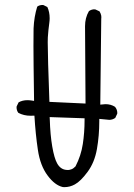

<svg xmlns="http://www.w3.org/2000/svg" viewBox="-20 -774 540 776"><path d="M285.2 -101.6Q276.9 -92.8 268.6 -89.8Q260.3 -86.9 255.1 -86.9Q250 -86.9 247.1 -87.4Q224.1 -89.8 210.9 -113.8Q199.2 -134.8 191.2 -181.6Q183.1 -228.5 181.2 -291.5L180.7 -300.8L321.8 -295.9V-288.1Q321.8 -238.8 314.7 -191.9Q307.6 -145 285.2 -101.6ZM103.5 -306.2Q107.4 -306.2 119.1 -306.6Q123.5 -232.4 133.1 -168.2Q142.6 -104 172.9 -64Q201.7 -25.4 233.4 -18.1Q236.8 -17.6 239.7 -17.6Q262.7 -17.6 282.7 -28.8Q306.2 -41.5 334.2 -79.6Q362.3 -117.7 371.8 -171.9Q381.3 -226.1 381.3 -284.2V-293.5L412.6 -290.5Q417 -289.6 421.4 -289.6Q434.6 -289.6 445.8 -297.4L453.6 -314Q454.1 -315.4 454.1 -316.9Q454.1 -331.5 444.8 -342.3Q428.2 -353 406.2 -353Q400.9 -353 385.3 -351.1L389.2 -698.2Q389.6 -700.7 389.6 -703.6Q389.6 -706.5 389.2 -710.4Q387.7 -719.2 382.3 -728L365.7 -735.8Q363.8 -736.3 359.9 -736.3Q356 -736.3 350.3 -734.6Q344.7 -732.9 339.4 -729Q323.7 -702.1 323.7 -668L325.7 -355.5L179.7 -362.3Q172.9 -547.9 172.9 -603Q172.9 -617.2 173.3 -623Q175.3 -653.3 179.2 -680.7Q180.7 -691.4 180.7 -700.2Q180.7 -725.6 171.4 -745.6L155.8 -753.4Q153.8 -753.9 152.3 -753.9Q139.2 -753.9 130.4 -747.1Q117.7 -706.1 115.7 -659.2Q115.2 -643.1 115.2 -587.6Q115.2 -532.2 117.7 -366.2L107.9 -367.7Q99.1 -369.1 90.8 -369.1Q70.8 -369.1 55.2 -360.4L47.4 -344.2Q46.9 -342.3 46.9 -340.8Q46.9 -327.1 54.2 -317.9Q76.2 -306.2 103.5 -306.2Z"/></svg>

Font: NaikaiFont
Style: Light
Weight: 300
Version: Version 1.89